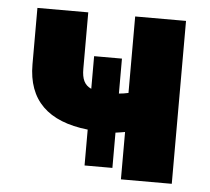

<svg xmlns="http://www.w3.org/2000/svg" viewBox="-44 -593 700 641"><g transform="rotate(5 305.5 -273.0)"><path d="M383.8 0H554.2V-545.9H383.8V-289.6C373 -287.1 362.3 -285.6 352.1 -284.7V-401.9H258.8V-292.5C235.8 -302.7 226.6 -322.3 226.6 -356.9V-545.9H56.2V-356.9C56.2 -236.8 125 -170.4 258.8 -155.8V-35.6H352.1V-153.8C362.3 -155.3 373.5 -156.7 383.8 -158.7Z"/></g></svg>

Font: Inter ExtraBold
Style: Regular
Weight: 800
Designer: Rasmus Andersson
Foundry: rsms
Version: Version 4.001;git-9221beed3